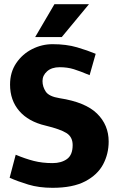

<svg xmlns="http://www.w3.org/2000/svg" viewBox="-20 -887 565 917"><path d="M499 -211Q499 -152 472.5 -102Q446 -52 387 -21Q328 10 231 10Q166 10 115 -5.5Q64 -21 26 -38L55 -148Q100 -129 141 -118.5Q182 -108 231 -108Q273 -108 300 -127.5Q327 -147 327 -194Q327 -233 297.5 -251.5Q268 -270 198 -287Q116 -306 72 -357Q28 -408 28 -483Q28 -542 57.5 -585.5Q87 -629 133.5 -652.5Q180 -676 231 -676Q297 -676 348 -661Q399 -646 437 -630L408 -528Q363 -547 332.5 -556.5Q302 -566 265 -566Q227 -566 205 -546.5Q183 -527 183 -500Q183 -473 198.5 -449.5Q214 -426 265 -418Q388 -399 443.5 -344.5Q499 -290 499 -211ZM405 -867 275 -710H148L240 -867Z"/></svg>

Font: Epunda Sans ExtraBold
Style: Regular
Weight: 800
Designer: Simon Atzbach
Foundry: typofactur
Version: Version 2.204; ttfautohint (v1.8.4.7-5d5b)